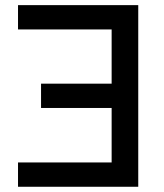

<svg xmlns="http://www.w3.org/2000/svg" viewBox="-20 -713 626 733"><path d="M507.8 0V-693.4H48.8V-600.6H406.2V-393.6H136.7V-300.8H406.2V-92.8H48.8V0Z"/></svg>

Font: Cascadia Mono NF
Style: Regular
Weight: 400
Monospace: yes
Designer: Aaron Bell
Foundry: Saja Typeworks
Version: Version 2404.023